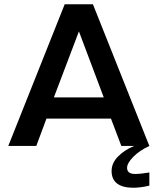

<svg xmlns="http://www.w3.org/2000/svg" viewBox="-20 -688 744 905"><path d="M19 0 285 -668H418L684 0H552L503 -129H199L151 0ZM234 -229H469L352 -540ZM609 197Q558 197 532 177Q506 157 506 118Q506 81 535.5 50.5Q565 20 612 0H684Q638 21 608.5 51Q579 81 579 103Q579 132 617 132Q630 132 648 130Q666 128 684 125V187Q664 192 643.5 194.5Q623 197 609 197Z"/></svg>

Font: Gantari SemiBold
Style: Regular
Weight: 600
Designer: Anugrah Pasau
Foundry: Lafontype
Version: Version 1.000; ttfautohint (v1.8.3)